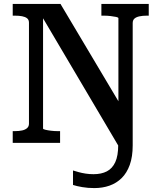

<svg xmlns="http://www.w3.org/2000/svg" viewBox="-20 -730 817 981"><path d="M658 13Q658 71 643 112.5Q628 154 601.5 180Q575 206 539.5 218.5Q504 231 462 231Q429 231 400 226Q371 221 353 215V141Q366 145 382 149.5Q398 154 417.5 157Q437 160 458 160Q498 160 526 145.5Q554 131 569 98.5Q584 66 584 10V-53L615 66L182 -667L200 -670V-73Q200 -70 212 -67Q224 -64 241 -62Q258 -60 274 -60H287V0H45V-60H56Q77 -60 93 -63.5Q109 -67 118.5 -75.5Q128 -84 128 -98V-614Q128 -629 118.5 -636.5Q109 -644 93 -647Q77 -650 56 -650H45V-710H289L633 -132L585 -102V-637Q585 -641 573.5 -643.5Q562 -646 545 -648Q528 -650 511 -650H498V-710H740V-650H730Q709 -650 692.5 -646.5Q676 -643 667 -635Q658 -627 658 -612Z"/></svg>

Font: Roboto Serif SemiCondensed Medium
Style: Regular
Weight: 500
Width: 4
Designer: Greg Gazdowicz
Foundry: Commercial Type
Version: Version 1.007